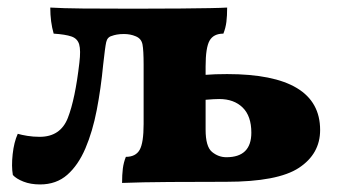

<svg xmlns="http://www.w3.org/2000/svg" viewBox="-20 -481 900 508"><path d="M86 7Q61 7 42 -0.5Q23 -8 14 -18Q10 -41 13.5 -73Q17 -105 27 -127Q37 -124 52.5 -121.5Q68 -119 85 -119Q140 -119 159.5 -169Q179 -219 190 -315Q194 -348 189.5 -363.5Q185 -379 169 -384.5Q153 -390 122 -392Q113 -423 113 -461Q145 -459 199 -458.5Q253 -458 334 -458Q409 -458 457.5 -458.5Q506 -459 535 -459.5Q564 -460 581 -461Q581 -439 579 -423Q577 -407 571 -392Q545 -392 534.5 -373.5Q524 -355 524 -305V-283Q547 -285 581 -285Q827 -285 827 -137Q827 -74 771 -37Q715 0 578 0Q503 0 428.5 0.5Q354 1 303 3Q303 -19 305 -35Q307 -51 313 -66Q339 -66 349.5 -84.5Q360 -103 360 -153V-310Q360 -348 357 -363.5Q354 -379 339 -385Q325 -391 308 -391Q297 -391 289 -389.5Q281 -388 276 -386Q264 -383 261 -369.5Q258 -356 253 -310Q247 -247 236 -190Q225 -133 206 -88.5Q187 -44 158 -18.5Q129 7 86 7ZM524 -138Q524 -93 541 -79Q558 -65 579 -65Q645 -65 645 -130Q645 -174 622 -196.5Q599 -219 560 -219Q554 -219 544.5 -218.5Q535 -218 524 -217Z"/></svg>

Font: Vollkorn ExtraBold
Style: Regular
Weight: 800
Designer: Friedrich Althausen
Foundry: Friedrich Althausen
Version: Version 5.000; ttfautohint (v1.8.3)